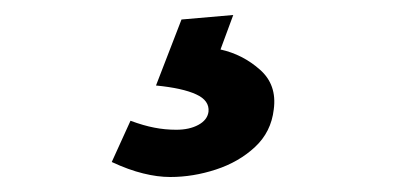

<svg xmlns="http://www.w3.org/2000/svg" viewBox="-20 -23 540 256"><path d="M207 213Q190 213 170.8 208.2Q151.5 203.5 129 193L154 138Q171.5 144.5 185.8 147.2Q200 150 215 150Q232.5 150 244.5 143.5Q256.5 137 258 126Q259.5 111 241.5 102.8Q223.5 94.5 188 91L222 3L291 -3L274 43Q303.5 49.5 326.5 69.8Q349.5 90 345 123Q341.5 153 320 173Q298.5 193 268 203Q237.5 213 207 213Z"/></svg>

Font: Expletus Sans
Style: Italic
Weight: 400
Italic angle: -7°
Designer: Jasper de Waard
Foundry: Designtown
Version: Version 7.500